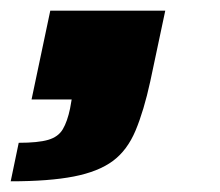

<svg xmlns="http://www.w3.org/2000/svg" viewBox="-34 -186 411 359"><path d="M-14 153 1 81Q37 81 56 75.5Q75 70 83.5 55.5Q92 41 97 17L100 0H25L60 -166H275L247 -34Q235 21 219.5 58Q204 95 177 115Q150 135 104 144Q58 153 -14 153Z"/></svg>

Font: Saira Expanded ExtraBold
Style: Italic
Weight: 800
Width: 7
Italic angle: -12°
Designer: Hector Gatti with collaboration of the Omnibus-Type team
Foundry: Omnibus-Type
Version: Version 1.101